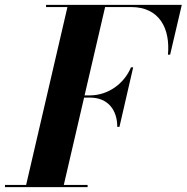

<svg xmlns="http://www.w3.org/2000/svg" viewBox="-68 -770 768 790"><path d="M-47.5 -9V0H292.5V-9H194.5L278 -368.5H301.5C378.5 -368.5 414.5 -315 414.5 -248H423.5L480 -493H471C443 -426 377.5 -377.5 301.5 -377.5H280L364.5 -741H471.5C588.5 -741 633 -652 623 -545H632L680 -750H121.5V-741H209.5L39.5 -9Z"/></svg>

Font: Bodoni* 24pt
Style: Bold Italic
Weight: 700
Italic angle: -13°
Version: Version 2.3